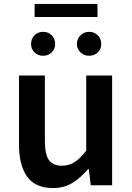

<svg xmlns="http://www.w3.org/2000/svg" viewBox="-20 -937 669 971"><path d="M248 14Q158 14 117 -44Q76 -102 76 -207V-555H207V-223Q207 -156 227.5 -127.5Q248 -99 293 -99Q329 -99 357 -117Q385 -135 416 -175V-555H547V0H439L429 -82H426Q389 -39 347 -12.5Q305 14 248 14ZM198 -655Q172 -655 154.5 -672Q137 -689 137 -714Q137 -741 154.5 -758.5Q172 -776 198 -776Q224 -776 241.5 -758.5Q259 -741 259 -714Q259 -689 241.5 -672Q224 -655 198 -655ZM155 -851V-917H473V-851ZM431 -655Q405 -655 387 -672Q369 -689 369 -714Q369 -741 387 -758.5Q405 -776 431 -776Q457 -776 474.5 -758.5Q492 -741 492 -714Q492 -689 474.5 -672Q457 -655 431 -655Z"/></svg>

Font: Noto Sans JP SemiBold
Style: Regular
Weight: 600
Designer: Ryoko NISHIZUKA  (kana, bopomofo & ideographs); Paul D. Hunt (Latin, Greek & Cyrillic); Sandoll Communications , Soo-you
Foundry: Adobe
Version: Version 2.004-H2;hotconv 1.0.118;makeotfexe 2.5.65603